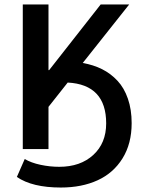

<svg xmlns="http://www.w3.org/2000/svg" viewBox="-20 -674 641 868"><path d="M83 0V-653.8H199.2V-356.9H202.1L435.1 -653.8H564L354 -389.2Q402.3 -380.9 441.7 -361.1Q481 -341.3 511.2 -308.8Q541.5 -276.4 558.3 -227.5Q575.2 -178.7 575.2 -117.2Q575.2 -24.4 533.9 42Q492.7 108.4 421.1 141.1Q349.6 173.8 254.9 173.8Q126 173.8 56.2 126L91.8 44.9Q120.6 62 162.8 71Q205.1 80.1 248 80.1Q343.3 80.1 401.6 26.6Q460 -26.9 460 -116.2Q460 -291.5 286.1 -300.8L199.2 -190.9V0Z"/></svg>

Font: Source Sans 3 Semibold
Style: Regular
Weight: 600
Designer: Paul D. Hunt
Foundry: Adobe
Version: Version 3.052;hotconv 1.1.0;makeotfexe 2.6.0